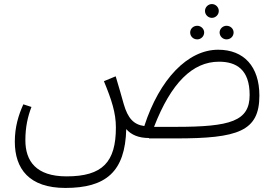

<svg xmlns="http://www.w3.org/2000/svg" viewBox="-20 -682 1362 946"><path d="M1024 -594C1042 -594 1058 -609 1058 -628C1058 -647 1042 -662 1024 -662C1006 -662 990 -647 990 -628C990 -609 1006 -594 1024 -594ZM952 -488C970 -488 986 -503 986 -522C986 -540 970 -555 952 -555C932 -555 917 -540 917 -522C917 -503 932 -488 952 -488ZM1096 -488C1116 -488 1131 -503 1131 -522C1131 -540 1116 -555 1096 -555C1078 -555 1062 -540 1062 -522C1062 -503 1078 -488 1096 -488ZM1055 -437C905 -437 766 -292 691 -61C638 -68 610 -100 590 -168C578 -213 566 -251 550 -306L492 -282C530 -190 551 -126 551 -54C551 116 486 187 308 187C157 187 105 111 105 9C105 -57 117 -108 135 -155L95 -168C71 -115 53 -56 53 16C53 150 124 244 302 244C501 244 597 165 602 -46C627 -17 664 -2 714 -2V0H846C1153 0 1258 -35 1258 -211C1258 -354 1182 -437 1055 -437ZM846 -57H739C823 -274 929 -378 1059 -378C1144 -378 1210 -340 1210 -214C1210 -85 1116 -57 846 -57Z"/></svg>

Font: FiraGO Light
Style: Regular
Weight: 300
Designer: bBox Type
Foundry: bBox Type GmbH
Version: Version 1.001;PS 001.001;hotconv 1.0.88;makeotf.lib2.5.64775